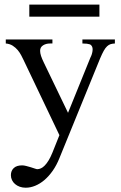

<svg xmlns="http://www.w3.org/2000/svg" viewBox="-20 -624 540 860"><path d="M494.6 -429.2Q483.9 -428.7 475.6 -426.3Q467.3 -423.8 459.7 -416.7Q452.1 -409.7 444.8 -396.7Q437.5 -383.8 428.2 -361.8L246.1 84.5Q233.4 116.2 216.1 140.9Q198.7 165.5 179 182.4Q159.2 199.2 137.7 208Q116.2 216.8 95.2 216.8Q80.6 216.8 68.4 212.4Q56.2 208 47.4 200.4Q38.6 192.9 33.7 182.6Q28.8 172.4 28.8 160.6Q28.8 141.1 41.5 128.9Q54.2 116.7 79.1 116.7Q86.9 116.7 97.4 119.4Q107.9 122.1 118.2 125.2Q128.4 128.4 136.2 131.1Q144 133.8 147 133.8Q154.8 133.8 163.1 130.1Q171.4 126.5 179.9 117.9Q188.5 109.4 197.3 95.2Q206.1 81.1 214.8 59.6L246.1 -18.6L85.4 -355.5Q81.1 -364.3 75 -376.2Q68.8 -388.2 59.6 -399.4Q50.3 -410.6 37.1 -419.2Q23.9 -427.7 5.9 -429.2V-447.3H214.8V-429.2H204.1Q186 -429.2 172.9 -420.9Q159.7 -412.6 159.7 -396.5Q159.7 -386.2 163.8 -373.5Q168 -360.8 176.3 -343.8L284.7 -118.7L384.8 -365.7Q392.1 -379.4 394.3 -394.8Q396.5 -410.2 390.6 -418.5Q389.2 -420.4 387.2 -422.4Q385.3 -424.3 380.9 -425.8Q376.5 -427.2 368.9 -428.2Q361.3 -429.2 349.1 -429.2V-447.3H494.6ZM111.3 -549.3V-603.5H425.3V-549.3Z"/></svg>

Font: Doulos SIL Phon
Style: Regular
Weight: 400
Designer: Walt Agee, Victor Gaultney, Peter Martin, Debbi Hosken, Becca Hirsbrunner
Foundry: SIL International
Version: Version 5.000